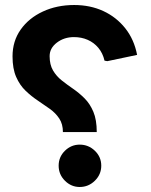

<svg xmlns="http://www.w3.org/2000/svg" viewBox="-20 -736 602 766"><path d="M366 -209H231Q231 -241 216.5 -263Q202 -285 179 -301.5Q156 -318 130.5 -335Q105 -352 82 -374Q59 -396 44.5 -429Q30 -462 30 -511Q30 -572 62.5 -618Q95 -664 151 -690Q207 -716 276 -716Q340 -716 392 -692Q444 -668 479.5 -623.5Q515 -579 527 -517L408 -492L397 -494Q390 -524 372.5 -545Q355 -566 330 -577Q305 -588 275 -588Q236 -588 207 -566Q178 -544 178 -512Q178 -478 191.5 -455Q205 -432 226.5 -415Q248 -398 272 -381.5Q296 -365 317.5 -343.5Q339 -322 352.5 -290Q366 -258 366 -209ZM298 10Q264 10 239 -15Q214 -40 214 -75Q214 -110 239 -134.5Q264 -159 298 -159Q333 -159 358.5 -134.5Q384 -110 384 -75Q384 -40 358.5 -15Q333 10 298 10Z"/></svg>

Font: Fustat ExtraBold
Style: Regular
Weight: 800
Designer: Mohamed Gaber, Khaled Hosny, Laura Garcia Mut
Foundry: Kief Type Foundry, Alif Type Foundry, Hard Type Foundry
Version: Version 1.007